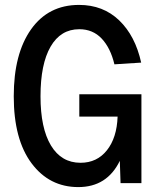

<svg xmlns="http://www.w3.org/2000/svg" viewBox="-20 -746 640 782"><path d="M299 16Q181 16 108.5 -81Q36 -178 36 -354Q36 -527 106.5 -626.5Q177 -726 302 -726Q400 -726 465.5 -663Q531 -600 555 -491L446 -484Q430 -551 394 -589Q358 -627 303 -627Q227 -627 186 -556Q145 -485 145 -354Q145 -224 187.5 -153.5Q230 -83 308 -83Q375 -83 415.5 -134Q456 -185 459 -271H303V-362H556V0H471L468 -91Q416 16 299 16Z"/></svg>

Font: Txt Mono Medium
Style: Regular
Weight: 500
Monospace: yes
Designer: Open Source
Foundry: XRLN
Version: Version 1.0